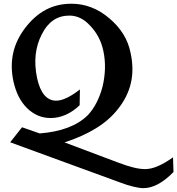

<svg xmlns="http://www.w3.org/2000/svg" viewBox="-20 -791 927 1004"><path d="M33.2 -46.9 95.2 -125.5 187.5 -93.3Q270.5 -99.6 334 -123.5Q397.5 -147.5 439 -188.5Q465.3 -216.3 485.1 -255.1Q504.9 -293.9 516.1 -337.9Q527.3 -383.3 528.8 -430.9Q530.3 -478.5 520.5 -524.4Q512.2 -564 494.6 -597.2Q477.1 -630.4 450.7 -657.2Q426.3 -684.1 399.2 -696.8Q372.1 -709.5 342.8 -709.5Q248 -709.5 199.2 -612.8Q173.3 -563 166.7 -506.1Q160.2 -449.2 173.8 -382.8Q199.7 -264.6 273.9 -264.6Q322.3 -264.6 397.9 -323.2L396.5 -240.7Q360.4 -206.5 322.3 -190.2Q284.2 -173.8 244.6 -173.8Q173.3 -173.8 119.6 -227.5Q93.8 -253.9 76.9 -287.8Q60.1 -321.8 50.3 -365.2Q33.7 -442.4 48.6 -512Q63.5 -581.5 111.3 -644.5Q159.7 -708 219.2 -739.7Q278.8 -771.5 354 -771.5Q408.2 -771.5 457.5 -752.4Q506.8 -733.4 549.8 -696.8Q641.6 -620.6 662.6 -515.6Q681.2 -430.7 664.6 -357.7Q647.9 -284.7 596.7 -220.7Q551.8 -163.1 481.4 -119.9Q411.1 -76.7 317.4 -46.4L601.6 60.5Q644.5 76.7 678.5 85Q712.4 93.3 738.8 93.3Q769 93.3 804.9 78.1Q840.8 63 884.8 31.7L887.2 108.4Q805.2 192.9 729.5 192.9Q709.5 192.9 676.3 184.8Q643.1 176.8 606.4 162.6Z"/></svg>

Font: IranNastaliq
Style: Regular
Weight: 400
Designer: Hossein Zahedi
Version: Version 1.5